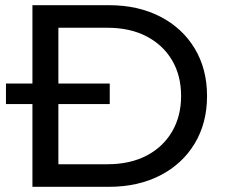

<svg xmlns="http://www.w3.org/2000/svg" viewBox="-20 -720 866 740"><path d="M105 0V-700H400Q512 -700 597.5 -656Q683 -612 730.5 -533Q778 -454 778 -350Q778 -246 730.5 -167Q683 -88 597.5 -44Q512 0 400 0ZM205 -87H394Q481 -87 544.5 -120Q608 -153 643 -212.5Q678 -272 678 -350Q678 -429 643 -488Q608 -547 544.5 -580Q481 -613 394 -613H205ZM3 -319V-398H403V-319Z"/></svg>

Font: Montserrat Thin Medium
Style: Regular
Weight: 500
Version: Version 9.000